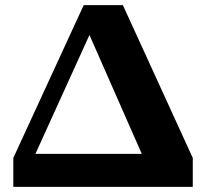

<svg xmlns="http://www.w3.org/2000/svg" viewBox="-20 -730 806 750"><path d="M32 0V-113L307 -710H460L733 -113V0ZM562 -65 301 -658 372 -687 97 -82 75 -129H648Z"/></svg>

Font: Roboto Serif 36pt
Style: Bold
Weight: 700
Version: Version 1.008